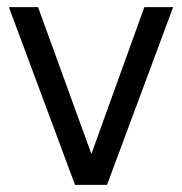

<svg xmlns="http://www.w3.org/2000/svg" viewBox="-20 -520 512 540"><path d="M87 -500 237 -87 386 -500H467L281 0H191L5 -500Z"/></svg>

Font: Imprima
Style: Regular
Weight: 400
Version: Version 1.001